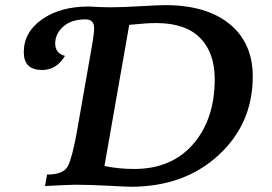

<svg xmlns="http://www.w3.org/2000/svg" viewBox="-20 -714 1044 737"><path d="M495.1 -65.4Q638.2 -65.4 721.2 -160.6Q804.2 -255.9 804.2 -410.2Q804.2 -512.2 747.8 -568.8Q691.4 -625.5 579.6 -625.5Q543.5 -625.5 476.1 -618.7L380.9 -76.7Q436.5 -65.4 495.1 -65.4ZM481.9 2.9Q467.8 2.9 396.5 -1Q325.2 -4.9 267.6 -4.9Q253.4 -4.9 152.8 0L160.6 -43.9Q224.1 -43.9 240.7 -76.7Q257.3 -109.4 274.9 -207L331.5 -529.8Q341.3 -583 341.3 -606.4Q341.3 -639.6 308.1 -639.6Q253.4 -639.6 222.7 -611.8Q191.9 -584 191.9 -546.9Q191.9 -509.3 229.5 -499.5Q196.8 -445.3 141.6 -445.3Q71.3 -445.3 71.3 -513.7Q71.3 -590.8 141.6 -639.9Q211.9 -689 320.3 -689Q371.1 -686 406.2 -686Q449.7 -686 519.5 -690.2Q589.4 -694.3 614.3 -694.3Q772.9 -694.3 861.6 -621.6Q950.2 -548.8 950.2 -420.4Q950.2 -238.8 818.4 -117.9Q686.5 2.9 481.9 2.9Z"/></svg>

Font: Kelvinch
Style: Bold Italic
Weight: 700
Italic angle: -10°
Designer: Paul James Miller
Foundry: High-Logic / Made with FontCreator
Version: Version 3.30 September 23, 2016